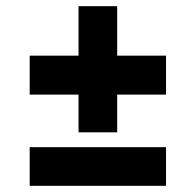

<svg xmlns="http://www.w3.org/2000/svg" viewBox="-20 -656 632 621"><path d="M234 -228V-350H76V-476H234V-636H359V-476H517V-350H359V-228ZM76 -55V-180H517V-55Z"/></svg>

Font: Onest
Style: Bold
Weight: 700
Designer: Dmitri Voloshin, Andrey Kudryavtsev
Foundry: Dmitri Voloshin, Andrey Kudryavtsev
Version: Version 1.000;gftools[0.9.33]